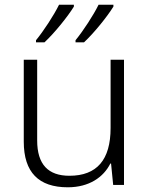

<svg xmlns="http://www.w3.org/2000/svg" viewBox="-20 -786 636 816"><path d="M462 -758V-766H399C377 -721 333 -654 301 -615V-606H337C380 -646 437 -717 462 -758ZM294 -758V-766H231C209 -721 165 -654 133 -615V-606H169C212 -646 269 -717 294 -758ZM507 -532H450V-242C450 -107 392 -39 275 -39C185 -39 138 -87 138 -189V-532H81V-184C81 -53 145 10 268 10C359 10 420 -33 449 -91H452L461 0H507Z"/></svg>

Font: Noto Sans Gurmukhi Light
Style: Regular
Weight: 300
Designer: Jelle Bosma - Monotype Design Team
Foundry: Monotype Imaging Inc.
Version: Version 2.004